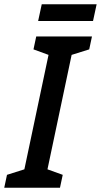

<svg xmlns="http://www.w3.org/2000/svg" viewBox="-55 -886 476 906"><path d="M125 -787H384L401 -866H142ZM-35 0H228L241 -61L169 -87L283 -627L366 -653L379 -714H116L103 -653L174 -627L60 -87L-22 -61Z"/></svg>

Font: Noto Sans Display SemiCondensed Medium
Style: Italic
Weight: 500
Width: 4
Italic angle: -12°
Designer: Monotype Design Team
Foundry: Monotype Imaging Inc.
Version: Version 1.900